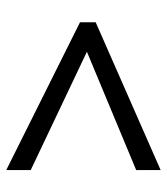

<svg xmlns="http://www.w3.org/2000/svg" viewBox="20 -668 532 612"><g transform="rotate(-90 286.0 -362.0)"><path d="M50 -194V-116L521 -323V-373L50 -608V-530L427 -351Z"/></g></svg>

Font: Noto Sans Runic
Style: Regular
Weight: 400
Designer: Monotype Design Team
Foundry: Monotype Imaging Inc.
Version: Version 2.002